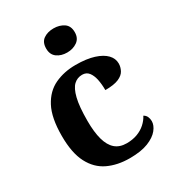

<svg xmlns="http://www.w3.org/2000/svg" viewBox="-187 -877 901 994"><g transform="rotate(-30 263.5 -380.0)"><path d="M295 10Q222 10 166 -16.5Q110 -43 78.5 -103.5Q47 -164 47 -266Q47 -374 79.5 -435.5Q112 -497 167.5 -523Q223 -549 292 -549Q357 -549 401 -535Q445 -521 467.5 -497.5Q490 -474 490 -444Q490 -423 479.5 -403Q469 -383 441 -371Q413 -359 361 -359Q361 -394 355 -423Q349 -452 335 -470Q321 -488 296 -488Q267 -488 246 -468.5Q225 -449 213 -401Q201 -353 201 -267Q201 -200 213.5 -155Q226 -110 252 -87.5Q278 -65 320 -65Q355 -65 383.5 -75.5Q412 -86 433 -105Q454 -124 465 -146Q478 -139 483.5 -126.5Q489 -114 489 -100Q489 -75 468.5 -49.5Q448 -24 405.5 -7Q363 10 295 10ZM288 -626Q252 -626 227.5 -644Q203 -662 203 -698Q203 -736 227.5 -753Q252 -770 288 -770Q323 -770 348.5 -753Q374 -736 374 -698Q374 -662 348.5 -644Q323 -626 288 -626Z"/></g></svg>

Font: Noto Serif Myanmar
Style: Regular
Weight: 400
Designer: Ben Mitchell and the Monotype Design Team
Foundry: Monotype Imaging Inc.
Version: Version 2.106